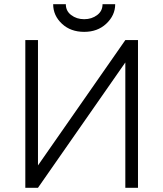

<svg xmlns="http://www.w3.org/2000/svg" viewBox="-20 -890 773 910"><path d="M634 -700V0H574V-594L160 0H100V-700H160V-106L574 -700ZM232 -870Q232 -816 274 -777Q315 -739 379 -739Q442 -739 483 -777Q526 -817 526 -870H466Q466 -838 441 -819Q415 -799 379 -799Q343 -799 317 -819Q292 -838 292 -870Z"/></svg>

Font: Unageo
Style: Light
Weight: 300
Designer: Richard Sepsi
Foundry: Richard Sepsi
Version: Version 2.000